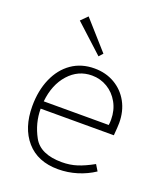

<svg xmlns="http://www.w3.org/2000/svg" viewBox="-137 -821 787 922"><g transform="rotate(20 257.0 -360.0)"><path d="M274 -28Q315 -28 351 -39.5Q387 -51 432 -76L451 -45Q412 -19 365 -4.5Q318 10 268 10Q164 10 106.5 -56Q49 -122 49 -233Q49 -312 76 -374Q103 -436 152.5 -470.5Q202 -505 269 -505Q327 -505 372.5 -478.5Q418 -452 443.5 -405.5Q469 -359 469 -299Q469 -281 465 -235H91Q91 -161 127.5 -94.5Q164 -28 274 -28ZM425 -273Q427 -284 427 -301Q427 -349 405.5 -387.5Q384 -426 348 -447.5Q312 -469 269 -469Q199 -469 150.5 -415Q102 -361 93 -273ZM123 -697 156 -730 284 -586 266 -566Z"/></g></svg>

Font: Bellota Text Light
Style: Regular
Weight: 300
Designer: Kemie Guaida
Foundry: Kemie Guaida
Version: Version 4.001